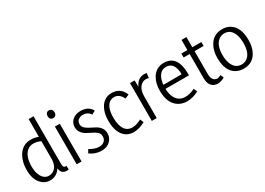

<svg xmlns="http://www.w3.org/2000/svg" viewBox="-9 -1426 2971 2152"><g transform="rotate(-30 1476.5 -349.5)"><path d="M219.7 -43.9Q160.2 -43.9 126 -109.4Q101.6 -158.2 101.6 -227.5Q101.6 -366.2 170.9 -419.9Q203.1 -444.3 245.1 -444.3Q293 -444.3 338.9 -421.9V-197.3Q338.9 -90.8 270.5 -55.7Q247.1 -43.9 219.7 -43.9ZM338.9 -708V-479.5Q289.1 -497.1 241.2 -497.1Q131.8 -497.1 74.2 -395.5Q34.2 -323.2 34.2 -224.6Q34.2 -89.8 108.4 -27.3Q151.4 8.8 207 8.8Q293.9 7.8 341.8 -69.3Q350.6 20.5 446.3 5.9L443.4 -42Q410.2 -38.1 404.3 -66.4Q402.3 -78.1 402.3 -93.8V-708Z M615.2 0V-488.3H551.8V0ZM628.9 -629.9Q628.9 -668.9 596.7 -677.7Q590.8 -679.7 584 -679.7Q549.8 -679.7 541 -646.5Q539.1 -637.7 539.1 -629.9Q539.1 -590.8 569.3 -581.1Q577.1 -579.1 584 -579.1Q617.2 -579.1 627 -612.3Q628.9 -621.1 628.9 -629.9Z M1025.4 -128.9Q1025.4 -203.1 950.2 -248Q934.6 -257.8 900.4 -273.4Q835.9 -305.7 818.4 -329.1Q803.7 -348.6 803.7 -372.1Q803.7 -421.9 852.5 -440.4Q869.1 -446.3 886.7 -446.3Q945.3 -446.3 976.6 -403.3Q979.5 -398.4 981.4 -394.5L1028.3 -419.9Q992.2 -488.3 906.2 -496.1Q897.5 -497.1 887.7 -497.1Q812.5 -497.1 768.6 -448.2Q740.2 -415 740.2 -371.1Q740.2 -297.9 814.5 -252.9Q830.1 -244.1 863.3 -227.5Q928.7 -196.3 946.3 -172.9Q961.9 -152.3 961.9 -127Q961.9 -70.3 911.1 -49.8Q892.6 -43 872.1 -43Q810.5 -43.9 750 -84L724.6 -41Q791 8.8 873 8.8Q952.1 8.8 996.1 -44.9Q1025.4 -80.1 1025.4 -128.9Z M1437.5 -34.2 1418 -80.1Q1354.5 -44.9 1301.8 -44.9Q1206.1 -44.9 1178.7 -155.3Q1168.9 -194.3 1168.9 -244.1Q1168.9 -391.6 1241.2 -431.6Q1263.7 -443.4 1290 -443.4Q1357.4 -442.4 1394.5 -364.3L1446.3 -386.7Q1408.2 -483.4 1315.4 -495.1Q1303.7 -497.1 1292 -497.1Q1186.5 -497.1 1135.7 -399.4Q1102.5 -335.9 1102.5 -245.1Q1102.5 -78.1 1194.3 -17.6Q1235.4 8.8 1288.1 8.8Q1363.3 7.8 1437.5 -34.2Z M1587.9 0V-279.3Q1587.9 -375 1640.6 -418Q1667 -438.5 1698.2 -438.5Q1716.8 -438.5 1735.4 -432.6L1743.2 -493.2Q1728.5 -497.1 1711.9 -497.1Q1630.9 -497.1 1589.8 -415Q1587.9 -410.2 1585.9 -406.2L1584 -489.3H1524.4V0Z M2129.9 -32.2 2110.4 -77.1Q2045.9 -44.9 1988.3 -44.9Q1891.6 -44.9 1854.5 -137.7Q1837.9 -179.7 1836.9 -234.4H2140.6V-258.8Q2138.7 -496.1 1963.9 -497.1Q1860.4 -497.1 1807.6 -404.3Q1770.5 -339.8 1770.5 -246.1Q1770.5 -84 1869.1 -21.5Q1917 8.8 1980.5 8.8Q2056.6 7.8 2129.9 -32.2ZM1962.9 -445.3Q2047.9 -445.3 2069.3 -347.7Q2075.2 -319.3 2075.2 -286.1L1838.9 -285.2Q1851.6 -411.1 1925.8 -439.5Q1943.4 -445.3 1962.9 -445.3Z M2465.8 -19.5 2447.3 -60.5Q2417 -43.9 2394.5 -43.9Q2333 -51.8 2330.1 -136.7V-437.5H2447.3V-488.3H2330.1V-620.1H2266.6V-488.3H2188.5V-437.5H2266.6V-125Q2266.6 -22.5 2336.9 2Q2355.5 8.8 2377 8.8Q2421.9 7.8 2465.8 -19.5Z M2714.8 -43.9Q2627 -43.9 2594.7 -139.6Q2579.1 -184.6 2579.1 -243.2Q2579.1 -369.1 2644.5 -419.9Q2676.8 -444.3 2716.8 -444.3Q2804.7 -444.3 2836.9 -344.7Q2850.6 -299.8 2850.6 -243.2Q2850.6 -109.4 2780.3 -62.5Q2751 -43.9 2714.8 -43.9ZM2718.8 -497.1Q2604.5 -497.1 2548.8 -397.5Q2512.7 -333 2512.7 -243.2Q2512.7 -76.2 2610.4 -17.6Q2654.3 8.8 2712.9 8.8Q2833 8.8 2885.7 -96.7Q2917 -158.2 2917 -243.2Q2917 -407.2 2824.2 -467.8Q2779.3 -497.1 2718.8 -497.1Z"/></g></svg>

Font: Yaldevi Colombo
Style: Regular
Weight: 400
Designer: Sol Matas, Denzil Rajitha, Kosala Senevirathne and Pathum Egodawatta
Foundry: Mooniak
Version: Version 1.020 ; ttfautohint (v1.6)